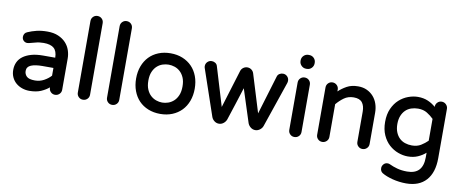

<svg xmlns="http://www.w3.org/2000/svg" viewBox="-79 -1106 4134 1716"><g transform="rotate(10 1987.5 -247.5)"><path d="M268 -312H379Q378 -372 348 -398Q318 -424 255 -424Q214 -424 183.5 -415Q153 -406 125 -400Q115 -398 109 -398Q90 -398 76 -411.5Q62 -425 62 -446Q62 -462 70 -474.5Q78 -487 94 -493Q130 -509 173 -519.5Q216 -530 271 -530Q328 -530 369.5 -512Q411 -494 438 -465Q465 -436 477.5 -399Q490 -362 490 -323V-40Q490 -17 473.5 -1Q457 15 434 15Q411 15 395 -1Q379 -17 379 -40V-43Q350 -18 307 1Q264 20 201 20Q167 20 135.5 9Q104 -2 80 -22.5Q56 -43 42 -73Q28 -103 28 -140Q28 -178 42.5 -209.5Q57 -241 87 -263.5Q117 -286 162 -299Q207 -312 268 -312ZM235 -80Q279 -80 316.5 -100.5Q354 -121 379 -149V-219H280Q214 -219 176.5 -203.5Q139 -188 139 -150Q139 -121 159.5 -100.5Q180 -80 235 -80Z M687 -745Q711 -745 727 -729Q743 -713 743 -689V-40Q743 -17 727 -1Q711 15 687 15Q664 15 648 -1Q632 -17 632 -40V-689Q632 -713 648 -729Q664 -745 687 -745Z M952 -745Q976 -745 992 -729Q1008 -713 1008 -689V-40Q1008 -17 992 -1Q976 15 952 15Q929 15 913 -1Q897 -17 897 -40V-689Q897 -713 913 -729Q929 -745 952 -745Z M1389 -530Q1449 -530 1498 -510Q1547 -490 1582 -454Q1617 -418 1636 -367.5Q1655 -317 1655 -255Q1655 -194 1636 -143Q1617 -92 1582 -56Q1547 -20 1498 0Q1449 20 1389 20Q1329 20 1279.5 0Q1230 -20 1195.5 -56Q1161 -92 1142 -143Q1123 -194 1123 -255Q1123 -317 1142 -367.5Q1161 -418 1195.5 -454Q1230 -490 1279.5 -510Q1329 -530 1389 -530ZM1234 -256Q1234 -209 1248 -176Q1262 -143 1284.5 -122.5Q1307 -102 1334.5 -92.5Q1362 -83 1389 -83Q1416 -83 1443.5 -92.5Q1471 -102 1493.5 -122.5Q1516 -143 1530 -176Q1544 -209 1544 -256Q1544 -303 1530 -335.5Q1516 -368 1493.5 -388.5Q1471 -409 1443.5 -418Q1416 -427 1389 -427Q1362 -427 1334.5 -418Q1307 -409 1284.5 -388.5Q1262 -368 1248 -335.5Q1234 -303 1234 -256Z M1708 -470Q1708 -493 1724 -509Q1740 -525 1763 -525Q1780 -525 1794.5 -516Q1809 -507 1814 -491L1921 -137L2027 -482Q2033 -501 2049.5 -513Q2066 -525 2086 -525Q2107 -525 2123 -513Q2139 -501 2145 -482L2251 -137L2358 -491Q2363 -507 2377.5 -516Q2392 -525 2409 -525Q2432 -525 2448 -509Q2464 -493 2464 -470Q2464 -461 2461 -450L2319 -34Q2312 -14 2293 0.5Q2274 15 2251 15Q2228 15 2209.5 0.5Q2191 -14 2183 -35L2086 -336Q2062 -261 2038 -185.5Q2014 -110 1989 -35Q1981 -14 1962.5 0.5Q1944 15 1921 15Q1898 15 1879.5 0.5Q1861 -14 1854 -34L1712 -450Q1710 -455 1709 -460Q1708 -465 1708 -470Z M2551 -40V-469Q2551 -493 2567 -509Q2583 -525 2606 -525Q2630 -525 2646 -509Q2662 -493 2662 -469V-40Q2662 -17 2646 -1Q2630 15 2606 15Q2583 15 2567 -1Q2551 -17 2551 -40ZM2604 -730H2610Q2636 -730 2653.5 -712.5Q2671 -695 2671 -669V-665Q2671 -640 2653.5 -622Q2636 -604 2610 -604H2604Q2579 -604 2561 -622Q2543 -640 2543 -665V-669Q2543 -695 2561 -712.5Q2579 -730 2604 -730Z M2804 -40V-469Q2804 -493 2820 -509Q2836 -525 2859 -525Q2882 -525 2898.5 -509Q2915 -493 2915 -469V-453Q2946 -483 2988.5 -506.5Q3031 -530 3091 -530Q3136 -530 3171 -513.5Q3206 -497 3230.5 -469Q3255 -441 3267.5 -403.5Q3280 -366 3280 -324V-40Q3280 -17 3263.5 -1Q3247 15 3224 15Q3201 15 3185 -1Q3169 -17 3169 -40V-314Q3169 -367 3146 -396.5Q3123 -426 3069 -426Q3018 -426 2981 -399Q2944 -372 2915 -337V-40Q2915 -17 2898.5 -1Q2882 15 2859 15Q2836 15 2820 -1Q2804 -17 2804 -40Z M3382 -260Q3382 -329 3405 -380Q3428 -431 3464.5 -464Q3501 -497 3546 -513.5Q3591 -530 3634 -530Q3685 -530 3725 -512.5Q3765 -495 3795 -468V-469Q3795 -492 3811 -508.5Q3827 -525 3850 -525Q3873 -525 3889.5 -508.5Q3906 -492 3906 -469V-22Q3906 109 3842.5 179.5Q3779 250 3661 250Q3630 250 3598.5 246Q3567 242 3538 234.5Q3509 227 3484.5 217.5Q3460 208 3442 197Q3432 191 3425.5 180.5Q3419 170 3419 153Q3419 134 3433 118Q3447 102 3469 102Q3481 102 3491 107Q3522 122 3562 133Q3602 144 3652 144Q3795 144 3795 -9V-52Q3765 -25 3725 -7.5Q3685 10 3634 10Q3591 10 3546 -6.5Q3501 -23 3464.5 -56Q3428 -89 3405 -140Q3382 -191 3382 -260ZM3493 -260Q3493 -218 3505.5 -186.5Q3518 -155 3539.5 -134Q3561 -113 3590.5 -103Q3620 -93 3653 -93Q3701 -93 3735 -114Q3769 -135 3795 -161V-359Q3769 -385 3735 -406Q3701 -427 3653 -427Q3620 -427 3590.5 -417Q3561 -407 3539.5 -386Q3518 -365 3505.5 -333.5Q3493 -302 3493 -260Z"/></g></svg>

Font: Varela Round Precious
Style: Medium
Weight: 500
Designer: Joe Prince
Foundry: Joe Prince
Version: Version 1.000